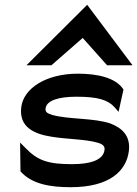

<svg xmlns="http://www.w3.org/2000/svg" viewBox="-20 -769 572 800"><path d="M194.2 -497 324.6 -611 426.2 -497H532.2L343.3 -749L90.2 -497ZM304.5 -462C171.5 -462 79.2 -401 68.8 -324C57.2 -238 124.4 -210 196.9 -199C257.6 -189 336.6 -189 384.7 -175C406.9 -169 417.8 -161 415.5 -144C410.1 -104 361.5 -85 280.5 -85C182.5 -85 137.4 -99 86.6 -152L63.7 -175L65.4 -55C112.3 -2 188.5 11 274.5 11C438.5 11 505.8 -58 516.7 -138C525.6 -204 486.9 -236 441.3 -254C373.6 -278 264.6 -271 198.2 -290C176.2 -297 167.8 -302 170 -318C174.3 -350 223.5 -366 298.5 -366C387.5 -366 429.7 -353 457.5 -322L474 -303L494.5 -396C462.3 -446 384.5 -462 304.5 -462Z"/></svg>

Font: Charger
Style: ExBdIt
Weight: 400
Designer: Jasper
Foundry: Cannot Into Space Fonts
Version: Version 0.99